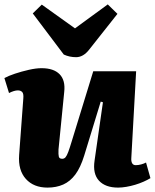

<svg xmlns="http://www.w3.org/2000/svg" viewBox="-22 -839 704 873"><path d="M-2 -484Q16 -494 46 -504Q76 -514 109 -521.5Q142 -529 167 -529Q222 -529 249 -501.5Q276 -474 270 -421L244 -159Q243 -136 245.5 -126.5Q248 -117 261 -117Q270 -117 276 -124Q282 -131 288.5 -148.5Q295 -166 304 -196L402 -515H597L575 -120Q574 -105 579 -96.5Q584 -88 595 -88Q607 -88 620 -91.5Q633 -95 642 -100L662 -29Q649 -21 631 -13Q613 -5 593 1Q573 7 552.5 10.5Q532 14 515 14Q457 14 428 -17.5Q399 -49 408 -109L446 -374L436 -377L361 -132Q344 -77 320.5 -45.5Q297 -14 265.5 0Q234 14 194 14Q131 14 95.5 -25.5Q60 -65 65 -134L84 -391Q86 -413 79 -420.5Q72 -428 59 -428Q51 -428 41 -425Q31 -422 19 -416ZM127 -778 168 -818 319 -710 468 -819 512 -776 384 -614Q370 -596 355 -587.5Q340 -579 324 -579Q309 -579 295 -582Q281 -585 268 -591Z"/></svg>

Font: Literata ExtraBold
Style: Italic
Weight: 800
Italic angle: -2°
Designer: Latin by Veronika Burian and Jose Scaglione. Greek by Irene Vlachou. Cyrillic by Vera Evstafieva
Foundry: TypeTogether
Version: Version 3.002